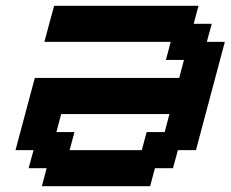

<svg xmlns="http://www.w3.org/2000/svg" viewBox="-20 -645 799 665"><path d="M125 0H500L516.6 -62.5H579.1L596.2 -125H658.7Q675.3 -187.5 708.7 -312.5Q742.2 -437.5 758.8 -500H696.3L713.4 -562.5H650.9L667.5 -625H167.5Q161.6 -604 150.4 -562.3Q139.2 -520.5 133.8 -500H571.3L554.7 -437.5H617.2L600.6 -375H100.6Q89.4 -333 67.1 -250Q44.9 -167 33.7 -125H96.2L79.1 -62.5H141.6ZM471.2 -125H221.2L237.8 -187.5H175.3L191.9 -250H566.9L550.3 -187.5H487.8Z"/></svg>

Font: Faithful 32x
Style: Oblique
Weight: 400
Foundry: Faithful Resource Pack
Version: Version 1.0; January 27, 2023